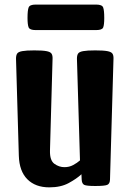

<svg xmlns="http://www.w3.org/2000/svg" viewBox="-20 -805 570 831"><path d="M193.4 5.9Q133.3 5.9 98.4 -29.1Q63.5 -64 61.5 -130.9L49.3 -551.3Q49.3 -565.4 54.2 -573Q59.1 -580.6 76.2 -583.7Q93.3 -586.9 128.4 -586.9Q164.1 -586.9 180.9 -583.7Q197.8 -580.6 202.9 -573Q208 -565.4 207.5 -551.3L196.3 -152.8Q195.3 -110.4 215.6 -95.9Q235.8 -81.5 258.8 -81.5Q279.8 -81.5 296.6 -90.6Q313.5 -99.6 326.2 -110.8L313 -551.3Q313 -565.4 317.9 -573Q322.8 -580.6 339.8 -583.7Q356.9 -586.9 392.1 -586.9Q427.7 -586.9 444.6 -583.7Q461.4 -580.6 466.6 -573Q471.7 -565.4 471.2 -551.3L456.1 -27.8Q455.6 -9.8 444.3 -4.9Q433.1 0 392.1 0Q354.5 0 344.5 -4.9Q334.5 -9.8 333.5 -27.8L332.5 -50.8Q311.5 -31.2 277.3 -12.7Q243.2 5.9 193.4 5.9ZM134.3 -674.8Q108.9 -674.8 104 -686.3Q99.1 -697.8 99.1 -727.5Q99.1 -760.7 104 -772.9Q108.9 -785.2 134.3 -785.2H396Q421.9 -785.2 426.5 -772.7Q431.2 -760.3 431.2 -727.1Q431.2 -697.3 426.5 -686Q421.9 -674.8 396 -674.8Z"/></svg>

Font: Denk One
Style: Regular
Weight: 400
Designer: Irina Smirnova, Eben Sorkin
Foundry: Sorkin Type Co.f
Version: Version 1.004; ttfautohint (v1.8.4.7-5d5b);gftools[0.9.23]